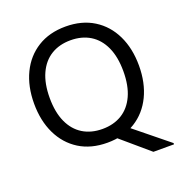

<svg xmlns="http://www.w3.org/2000/svg" viewBox="-154 -865 1092 1156"><g transform="rotate(-20 392.0 -287.0)"><path d="M632 158 424 -20 520 -48 764 150V158ZM56 -360Q56 -470 96.5 -554Q137 -638 212.5 -685Q288 -732 392 -732Q496 -732 571.5 -685Q647 -638 687.5 -554Q728 -470 728 -360Q728 -250 687.5 -166Q647 -82 571.5 -35Q496 12 392 12Q287 12 212 -35Q137 -82 96.5 -166Q56 -250 56 -360ZM156 -360Q156 -268 185 -204.5Q214 -141 267 -108.5Q320 -76 392 -76Q464 -76 517 -108.5Q570 -141 599 -204.5Q628 -268 628 -360Q628 -452 599 -515.5Q570 -579 517 -611.5Q464 -644 392 -644Q320 -644 267 -611.5Q214 -579 185 -515.5Q156 -452 156 -360Z"/></g></svg>

Font: Kufam
Style: Regular
Weight: 400
Designer: Wael Morcos, Artur Schmal
Foundry: Original Type
Version: Version 1.301; ttfautohint (v1.8.3)